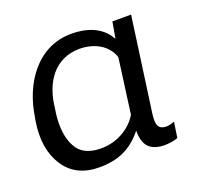

<svg xmlns="http://www.w3.org/2000/svg" viewBox="-102 -653 812 781"><g transform="rotate(-20 303.5 -262.0)"><path d="M204 10C284 10 343 -15 394 -78H395C395 -17 419 14 482 16C507 16 530 11 542 6L552 -61C541 -57 528 -53 517 -53C502 -53 491 -57 485 -67C478 -76 477 -93 480 -119L537 -530H456L444 -461H442C410 -520 345 -540 282 -540C132 -540 47 -408 27 -273L24 -257C11 -178 22 -114 54 -65C86 -15 137 10 204 10ZM238 -60C185 -60 149 -78 131 -113C112 -148 105 -195 112 -254L116 -280C126 -381 181 -471 292 -471C350 -471 410 -444 429 -385L397 -147C364 -92 301 -60 238 -60Z"/></g></svg>

Font: Cheyenne Sans
Style: Italic
Weight: 400
Italic angle: -8.13011°
Designer: The Public Sans project authors (U.S. Web Design System), Libre Franklin designed by Pablo Impallari and Rodrigo Fuenzal
Foundry: The Cheyenne Sans Project Authors
Version: Version 2.007